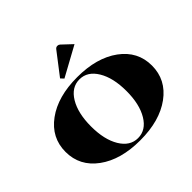

<svg xmlns="http://www.w3.org/2000/svg" viewBox="-168 -881 1071 1071"><g transform="rotate(-45 367.0 -346.0)"><path d="M486.9 -634.6 311.2 -538.5 294.6 -556.4 395.1 -687.1Q402.1 -695.8 412.6 -695.8Q421.8 -695.8 428.3 -689.7ZM265.7 -412.6Q227.3 -348.8 227.3 -244.8Q227.3 -140.7 265.7 -76.9Q304.2 -13.1 367.1 -13.1Q430.1 -13.1 468.5 -76.9Q507 -140.7 507 -244.8Q507 -348.8 468.5 -412.6Q430.1 -476.4 367.1 -476.4Q304.2 -476.4 265.7 -412.6ZM120 -64.2Q26.2 -132.9 26.2 -244.8Q26.2 -356.6 120 -425.3Q213.7 -493.9 367.1 -493.9Q520.5 -493.9 614.3 -425.3Q708 -356.6 708 -244.8Q708 -132.9 614.3 -64.2Q520.5 4.4 367.1 4.4Q213.7 4.4 120 -64.2Z"/></g></svg>

Font: Wabroye
Style: Medium
Weight: 500
Designer: gluk
Foundry: gluk
Version: Version 0.14